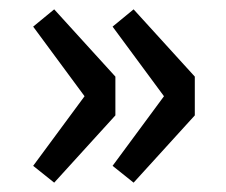

<svg xmlns="http://www.w3.org/2000/svg" viewBox="-20 -449 484 411"><path d="M96 -58 51 -94 161 -243 51 -392 96 -429 227 -285V-202ZM266 -58 221 -94 331 -243 221 -392 266 -429 397 -285V-202Z"/></svg>

Font: Narnoor SemiBold
Style: Regular
Weight: 600
Designer: S. Sridhar Murthy
Foundry: SIL International
Version: Version 3.000